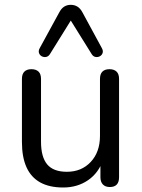

<svg xmlns="http://www.w3.org/2000/svg" viewBox="-20 -787 601 815"><path d="M248.4 8.9Q189.5 8.9 150.5 -12.8Q111.6 -34.5 92.4 -77.3Q73.1 -120.2 73.1 -184V-452Q73.1 -472.9 83.6 -483.1Q94 -493.3 113.4 -493.3Q132.8 -493.3 143.5 -483.1Q154.1 -472.9 154.1 -452V-185.2Q154.1 -120.5 180.4 -89.1Q206.7 -57.8 263.9 -57.8Q326.1 -57.8 365.2 -99.7Q404.4 -141.6 404.4 -210.3V-452Q404.4 -472.9 414.8 -483.1Q425.2 -493.3 444.6 -493.3Q464 -493.3 474.7 -483.1Q485.4 -472.9 485.4 -452V-34.8Q485.4 6.9 446.1 6.9Q427.2 6.9 416.7 -4Q406.3 -14.9 406.3 -34.8V-126.2L419.3 -112.1Q399.3 -53.3 353.9 -22.2Q308.5 8.9 248.4 8.9ZM412.4 -582.6Q418.8 -570.9 415.4 -561.6Q412 -552.3 403.4 -547.9Q394.9 -543.5 385.3 -545.3Q375.8 -547 369.5 -556.8L280.5 -699.7L191.6 -556.8Q185.2 -547 175.7 -545.3Q166.2 -543.5 157.6 -547.9Q149.1 -552.3 145.7 -561.6Q142.2 -570.9 148.6 -582.6L231.7 -734.8Q240.5 -751.4 252.7 -759Q264.9 -766.5 280.5 -766.5Q296.1 -766.5 308.5 -759Q321 -751.4 329.8 -734.8Z"/></svg>

Font: Nunito ExtraLight
Style: Regular
Weight: 200
Designer: Vernon Adams
Foundry: Vernon Adams
Version: Version 3.602